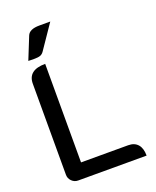

<svg xmlns="http://www.w3.org/2000/svg" viewBox="-167 -1029 916 1126"><g transform="rotate(-20 290.5 -466.0)"><path d="M66 -56V-624Q66 -709 174 -709V-94H468Q507 -94 528 -70Q549 -46 549 0H122Q99 0 82.5 -16.5Q66 -33 66 -56ZM143 -898Q157 -932 219 -932H287L184 -781Q175 -768 162 -763Q149 -758 118 -758Q99 -758 87 -759Z"/></g></svg>

Font: K2D Medium
Style: Regular
Weight: 500
Designer: Katatrad Aksorn Co.,Ltd.
Foundry: Cadson Demak Co.,Ltd.
Version: Version 1.000; ttfautohint (v1.6)